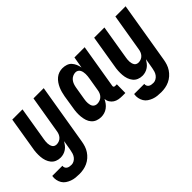

<svg xmlns="http://www.w3.org/2000/svg" viewBox="-86 -982 1658 1658"><g transform="rotate(-45 743.0 -152.5)"><path d="M166 223Q143 223 119.5 220.5Q96 218 74.5 210Q53 202 34.5 189.5Q16 177 4.5 158Q-7 139 -11.5 116Q-16 93 -12 70V68H112Q110 80 115 91Q120 102 129.5 108Q139 114 151 116Q163 118 175 118Q191 118 207 109Q223 100 233.5 85.5Q244 71 249 54.5Q254 38 257 21L273 -72Q263 -56 251 -40.5Q239 -25 223 -14Q207 -3 188.5 2.5Q170 8 152 8Q126 8 103.5 -1.5Q81 -11 66 -29.5Q51 -48 43 -71.5Q35 -95 33 -120.5Q31 -146 32.5 -172Q34 -198 39 -223L88 -520H213L161 -206Q159 -195 158 -183Q157 -171 157.5 -159.5Q158 -148 161 -137Q164 -126 169.5 -116.5Q175 -107 185.5 -102Q196 -97 208 -97Q223 -97 238.5 -103Q254 -109 265 -121Q276 -133 282 -148Q288 -163 290 -179L347 -520H472L379 38Q375 63 367 87.5Q359 112 344.5 134Q330 156 309.5 174Q289 192 265 203Q241 214 216 218.5Q191 223 166 223Z M648 8Q622 8 598.5 -1Q575 -10 559 -28.5Q543 -47 535.5 -70.5Q528 -94 525.5 -119.5Q523 -145 524.5 -171Q526 -197 531 -223L550 -343Q554 -364 559.5 -385Q565 -406 574 -426.5Q583 -447 596 -466Q609 -485 626.5 -499.5Q644 -514 665 -521Q686 -528 707 -528Q732 -528 754.5 -520.5Q777 -513 792 -496.5Q807 -480 816 -459Q825 -438 829 -415L847 -520H972L905 -117Q904 -113 904.5 -109Q905 -105 907.5 -102Q910 -99 914 -98Q918 -97 922 -97H942L941 8H904Q881 8 859.5 4Q838 0 820 -11.5Q802 -23 790.5 -41.5Q779 -60 777 -83Q768 -64 755.5 -47Q743 -30 725.5 -17Q708 -4 688 2Q668 8 648 8ZM704 -97Q719 -97 735 -102.5Q751 -108 763 -120Q775 -132 781.5 -147.5Q788 -163 790 -179L810 -299Q812 -312 813.5 -325Q815 -338 814.5 -351Q814 -364 811.5 -376.5Q809 -389 803 -399.5Q797 -410 786.5 -416.5Q776 -423 762 -423Q745 -423 728 -415Q711 -407 699.5 -392.5Q688 -378 682 -361Q676 -344 673 -326L653 -206Q651 -194 650 -182Q649 -170 650 -158.5Q651 -147 654 -135.5Q657 -124 663.5 -115.5Q670 -107 680.5 -102Q691 -97 704 -97Z M1166 223Q1143 223 1119.5 220.5Q1096 218 1074.5 210Q1053 202 1034.5 189.5Q1016 177 1004.5 158Q993 139 988.5 116Q984 93 988 70V68H1112Q1110 80 1115 91Q1120 102 1129.5 108Q1139 114 1151 116Q1163 118 1175 118Q1191 118 1207 109Q1223 100 1233.5 85.5Q1244 71 1249 54.5Q1254 38 1257 21L1273 -72Q1263 -56 1251 -40.5Q1239 -25 1223 -14Q1207 -3 1188.5 2.5Q1170 8 1152 8Q1126 8 1103.5 -1.5Q1081 -11 1066 -29.5Q1051 -48 1043 -71.5Q1035 -95 1033 -120.5Q1031 -146 1032.5 -172Q1034 -198 1039 -223L1088 -520H1213L1161 -206Q1159 -195 1158 -183Q1157 -171 1157.5 -159.5Q1158 -148 1161 -137Q1164 -126 1169.5 -116.5Q1175 -107 1185.5 -102Q1196 -97 1208 -97Q1223 -97 1238.5 -103Q1254 -109 1265 -121Q1276 -133 1282 -148Q1288 -163 1290 -179L1347 -520H1472L1379 38Q1375 63 1367 87.5Q1359 112 1344.5 134Q1330 156 1309.5 174Q1289 192 1265 203Q1241 214 1216 218.5Q1191 223 1166 223Z"/></g></svg>

Font: Iosevka Extrabold
Style: Italic
Weight: 800
Italic angle: -9°
Monospace: yes
Designer: Belleve Invis
Foundry: Belleve Invis
Version: Version 32.5.0; ttfautohint (v1.8.4)